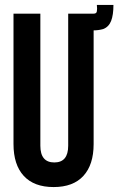

<svg xmlns="http://www.w3.org/2000/svg" viewBox="-20 -756 484 785"><path d="M35.2 -700.2H145V-160.2Q145 -91.8 202.1 -91.8Q258.8 -91.8 258.8 -160.2V-700.2H362.8Q375 -700.2 376 -710Q377.9 -718.8 376 -735.8H443.8Q443.8 -694.8 434.3 -670.4Q424.8 -646 401.9 -637.2Q382.3 -631.8 362.8 -631.8V-167Q362.8 -82.5 321 -36.9Q279.3 8.8 199.2 8.8Q119.1 8.8 77.1 -36.9Q35.2 -82.5 35.2 -167Z"/></svg>

Font: VL Bebas Neue Bold
Style: Regular
Weight: 700
Designer: Ryoichi Tsunekawa
Foundry: Ryoichi Tsunekawa
Version: Version 1.300